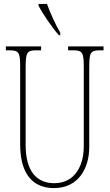

<svg xmlns="http://www.w3.org/2000/svg" viewBox="-20 -951 560 981"><path d="M281 -771H288V-784C265 -822 236 -886 220 -931H177V-921C195 -886 248 -807 281 -771ZM256 10C379 10 436 -89 436 -200V-607C436 -683 442 -694 492 -694H509V-714H328V-694H352C402 -694 408 -683 408 -607V-202C408 -114 369 -15 257 -15C169 -15 111 -74 111 -210V-606C111 -684 118 -694 167 -694H190V-714H10V-694H27C77 -694 83 -683 83 -609V-214C83 -55 153 10 256 10Z"/></svg>

Font: Noto Serif Bengali ExtraCondensed Thin
Style: Regular
Weight: 100
Width: 2
Designer: Juan Bruce, Universal Thirst, Indian Type Foundry and the Monotype Design Team.
Foundry: Monotype Imaging Inc.
Version: Version 2.003